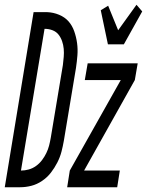

<svg xmlns="http://www.w3.org/2000/svg" viewBox="-62 -786 617 806"><path d="M-42 0 79 -735H136Q162 -734 186 -724Q210 -714 225.5 -696.5Q241 -679 249.5 -655Q258 -631 261.5 -605.5Q265 -580 263 -554Q261 -528 257 -501L206 -195Q202 -172 196 -149Q190 -126 178.5 -103.5Q167 -81 151.5 -61Q136 -41 114.5 -26.5Q93 -12 69.5 -6Q46 0 23 0ZM26 -70Q42 -70 58.5 -74.5Q75 -79 89.5 -89.5Q104 -100 114.5 -114Q125 -128 132.5 -143.5Q140 -159 144 -174.5Q148 -190 151 -207L202 -513Q204 -530 205.5 -547Q207 -564 205.5 -581Q204 -598 198.5 -613.5Q193 -629 183.5 -641Q174 -653 158.5 -659Q143 -665 125 -665ZM391 -600 361 -743 392 -762 434 -659 511 -766 535 -738 458 -600ZM220 0 231 -70 445 -450H294L306 -520H516L504 -450L291 -70H441L430 0Z"/></svg>

Font: Iosevka Term Oblique
Style: Regular
Weight: 400
Italic angle: -9°
Monospace: yes
Designer: Belleve Invis
Foundry: Belleve Invis
Version: Version 31.4.0